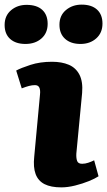

<svg xmlns="http://www.w3.org/2000/svg" viewBox="-69 -796 463 830"><path d="M104 -388Q106 -407 101 -417.5Q96 -428 82 -428Q70 -428 56.5 -424.5Q43 -421 25 -414L1 -491Q21 -502 62.5 -515.5Q104 -529 156 -529Q198 -529 228.5 -516Q259 -503 274.5 -473Q290 -443 286 -394L261 -132Q260 -112 264.5 -100Q269 -88 286 -88Q299 -88 312.5 -92.5Q326 -97 338 -103L357 -34Q342 -24 315 -13Q288 -2 256 6Q224 14 196 14Q151 14 123.5 0Q96 -14 85 -43.5Q74 -73 79 -119ZM-49 -688Q-49 -728 -21.5 -751.5Q6 -775 46 -775Q90 -775 113.5 -753.5Q137 -732 137 -693Q137 -653 110 -629.5Q83 -606 41 -606Q-1 -606 -25 -627.5Q-49 -649 -49 -688ZM188 -689Q188 -729 216 -752.5Q244 -776 284 -776Q327 -776 350.5 -754.5Q374 -733 374 -694Q374 -654 347 -630Q320 -606 279 -606Q237 -606 212.5 -628Q188 -650 188 -689Z"/></svg>

Font: Literata ExtraBold
Style: Italic
Weight: 800
Italic angle: -2°
Designer: Latin by Veronika Burian and Jose Scaglione. Greek by Irene Vlachou. Cyrillic by Vera Evstafieva
Foundry: TypeTogether
Version: Version 3.002